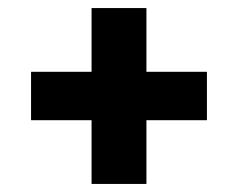

<svg xmlns="http://www.w3.org/2000/svg" viewBox="-20 -598 590 476"><path d="M207 -300H57V-420H207V-578H343V-420H493V-300H343V-142H207Z"/></svg>

Font: 
Style: 㨦
Weight: 700
Designer: A.Korolkova, Vitaly Kuzmin
Foundry: ParaType Ltd
Version: Version 2.000